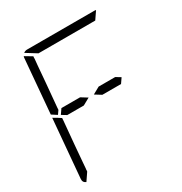

<svg xmlns="http://www.w3.org/2000/svg" viewBox="-222 -1164 1260 1327"><g transform="rotate(-30 408.0 -501.0)"><path d="M485 -531H617L655 -508L628 -469H479L429 -500ZM144 -502 102 -529 139 -959Q139 -966 142 -972L199 -938L198 -928V-918L193 -866L182 -735L165 -548L164 -531ZM82 -2Q56 -12 59 -41L99 -500V-505L133 -485L150 -474L158 -469L157 -452L140 -265L129 -134L125 -83L124 -82V-72L123 -62ZM240 -938 156 -990Q169 -1000 184 -1000H452H720Q730 -1000 734 -998L693 -938H663H477H415ZM331 -469H199L161 -492L188 -531H337L387 -500Z"/></g></svg>

Font: DSEG14 Modern
Style: Light Italic
Weight: 300
Italic angle: -5°
Designer: Keshikan(Twitter:@keshinomi_88pro)
Version: Version 0.46